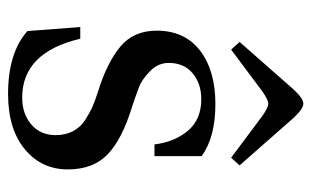

<svg xmlns="http://www.w3.org/2000/svg" viewBox="-168 -592 772 476"><g transform="rotate(90 218.0 -354.0)"><path d="M84 -562 201 -695Q224 -720 237 -720Q250 -720 273 -695L390 -562L371 -541L268 -618Q247 -633 237 -633Q227 -633 206 -618L103 -541ZM47 -167H76Q110 -23 222 -23Q262 -23 288.5 -45.5Q315 -68 315 -106Q315 -130 305.5 -148.5Q296 -167 277.5 -179Q259 -191 244 -197.5Q229 -204 207 -211Q136 -233 96 -266Q56 -299 56 -356Q56 -426 105.5 -464Q155 -502 238 -502Q320 -502 367 -468V-351H338Q332 -401 304 -434Q276 -467 226 -467Q187 -467 161.5 -445.5Q136 -424 136 -386Q136 -360 156.5 -340Q177 -320 195 -313Q213 -306 243 -296Q325 -271 362.5 -235Q400 -199 400 -136Q400 -71 350 -29.5Q300 12 213 12Q111 12 57 -36Z"/></g></svg>

Font: Linguistics Pro
Style: Regular
Weight: 400
Designer: Stefan Peev, Context Ltd
Foundry: Stefan Peev, Context Ltd
Version: Version 001.000